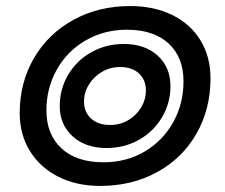

<svg xmlns="http://www.w3.org/2000/svg" viewBox="-20 -603 743 633"><path d="M45 -230Q45 -331 92 -411.5Q139 -492 222 -537.5Q305 -583 409 -583Q488 -583 548 -553.5Q608 -524 641 -470Q674 -416 674 -345Q674 -243 627.5 -162Q581 -81 498 -35.5Q415 10 310 10Q233 10 173 -20Q113 -50 79 -104.5Q45 -159 45 -230ZM585 -335Q585 -414 536 -459.5Q487 -505 398 -505Q323 -505 262 -469.5Q201 -434 167 -373Q133 -312 133 -239Q133 -160 182.5 -114Q232 -68 321 -68Q397 -68 457 -103.5Q517 -139 551 -200Q585 -261 585 -335ZM177 -253Q177 -310 205 -357Q233 -404 281.5 -431Q330 -458 388 -458Q458 -458 500 -419.5Q542 -381 542 -319Q542 -263 514 -216Q486 -169 438 -142Q390 -115 331 -115Q262 -115 219.5 -153.5Q177 -192 177 -253ZM461 -305Q461 -339 438.5 -360.5Q416 -382 376 -382Q343 -382 316 -366Q289 -350 273 -324Q257 -298 257 -268Q257 -234 280 -212.5Q303 -191 343 -191Q376 -191 403 -207Q430 -223 445.5 -249Q461 -275 461 -305Z"/></svg>

Font: Kodchasan SemiBold
Style: Italic
Weight: 600
Italic angle: -10°
Version: Version 1.000; ttfautohint (v1.6)